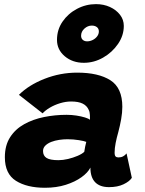

<svg xmlns="http://www.w3.org/2000/svg" viewBox="-20 -880 688 908"><path d="M192.5 8Q107.5 8 55.2 -25Q3 -58 3 -136.5Q3 -192.5 27.8 -231Q52.5 -269.5 94.5 -292.8Q136.5 -316 188.2 -326.5Q240 -337 295 -337Q318.5 -337 341.2 -333.5Q364 -330 381.8 -324.5Q399.5 -319 405.5 -313.5Q406 -320.5 405.2 -335.8Q404.5 -351 399.5 -360.5Q391 -380 371 -390Q351 -400 316 -400Q291 -400 264.5 -392Q238 -384 216 -371Q194 -358 181.5 -344L69.5 -431.5Q116 -478 190.5 -507.2Q265 -536.5 345 -536.5Q445.5 -536.5 502 -500.5Q558.5 -464.5 558.5 -375Q558.5 -347.5 553 -316.5Q547.5 -285.5 539.5 -255.5Q532 -229.5 527 -204.2Q522 -179 522 -158.5Q522 -144.5 526.8 -140Q531.5 -135.5 540 -135.5Q552.5 -135.5 562 -140.5Q571.5 -145.5 578.5 -154.5L603.5 -39Q592.5 -22 564.2 -8.5Q536 5 495.5 5Q452.5 5 430 -18.2Q407.5 -41.5 407.5 -87.5Q396 -64 365.5 -42Q335 -20 291 -6Q247 8 192.5 8ZM256.5 -122.5Q277.5 -122.5 301.8 -128.2Q326 -134 347 -143Q368 -152 378.5 -162Q380 -173 382.8 -186.8Q385.5 -200.5 388 -209Q379 -213 353 -217.2Q327 -221.5 299 -221.5Q280 -221.5 259.8 -218.5Q239.5 -215.5 222.2 -208.8Q205 -202 194.2 -191.2Q183.5 -180.5 183.5 -166Q183.5 -143.5 200.2 -133Q217 -122.5 256.5 -122.5ZM376.5 -583Q323 -583 286.2 -614Q249.5 -645 249.5 -691.5Q249.5 -739.5 275.8 -777.8Q302 -816 344.2 -838.2Q386.5 -860.5 434 -860.5Q470 -860.5 499.8 -847Q529.5 -833.5 547.5 -810.2Q565.5 -787 565.5 -757.5Q565.5 -712 538 -672Q510.5 -632 467.5 -607.5Q424.5 -583 376.5 -583ZM392 -684.5Q405.5 -684.5 418.2 -690.8Q431 -697 439.2 -707.8Q447.5 -718.5 447.5 -731.5Q447.5 -744.5 438.2 -751.8Q429 -759 414 -759Q395 -759 379.2 -744.8Q363.5 -730.5 363.5 -711Q363.5 -698.5 371.5 -691.5Q379.5 -684.5 392 -684.5Z"/></svg>

Font: Grandstander Thin ExtraBold
Style: Italic
Weight: 800
Italic angle: -15°
Version: Version 1.200